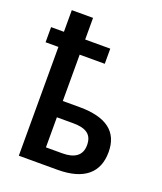

<svg xmlns="http://www.w3.org/2000/svg" viewBox="-140 -851 797 942"><g transform="rotate(20 258.5 -380.0)"><path d="M182 -760H71V-647H4V-568H71V0H273C413 0 479 -61 479 -167C479 -273 410 -326 269 -326H182V-568H313V-647H182ZM267 -241C335 -241 368 -218 368 -163C368 -108 330 -84 268 -84H182V-241Z"/></g></svg>

Font: Noto Sans UI SemiCondensed Medium
Style: Regular
Weight: 500
Width: 4
Designer: Monotype Design Team
Foundry: Monotype Imaging Inc.
Version: Version 1.901